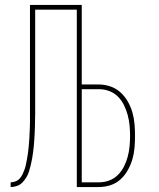

<svg xmlns="http://www.w3.org/2000/svg" viewBox="-20 -755 640 775"><path d="M290 0V-716H122V-323Q122 -310 122 -297Q122 -284 121.5 -271Q121 -258 121 -244.5Q121 -231 120 -218Q119 -205 118.5 -192Q118 -179 116.5 -166Q115 -153 113.5 -140Q112 -127 109.5 -114Q107 -101 104 -88Q101 -75 97 -62.5Q93 -50 86 -38.5Q79 -27 70 -18Q61 -9 48.5 -4.5Q36 0 23 0V-19Q33 -19 43 -23Q53 -27 60 -35Q67 -43 71.5 -52.5Q76 -62 79.5 -72Q83 -82 85 -92.5Q87 -103 89 -113.5Q91 -124 92.5 -134.5Q94 -145 95 -155.5Q96 -166 97 -176.5Q98 -187 98.5 -197.5Q99 -208 99.5 -218.5Q100 -229 100.5 -239.5Q101 -250 101 -261Q101 -272 101 -282.5Q101 -293 101 -303.5Q101 -314 101 -324V-735H310V-414H379Q403 -414 426 -406Q449 -398 466.5 -382Q484 -366 496 -345Q508 -324 514.5 -301Q521 -278 523 -254.5Q525 -231 525 -207Q525 -183 523 -159Q521 -135 514.5 -112.5Q508 -90 496 -68.5Q484 -47 466.5 -31Q449 -15 426 -7.5Q403 0 379 0ZM379 -19Q401 -19 421 -26.5Q441 -34 456 -49Q471 -64 480.5 -83Q490 -102 495.5 -122.5Q501 -143 503 -164.5Q505 -186 505 -207Q505 -228 503 -249Q501 -270 495.5 -290.5Q490 -311 480.5 -330.5Q471 -350 456 -365Q441 -380 421 -387.5Q401 -395 379 -395H310V-19Z"/></svg>

Font: Iosevka Thin Extended
Style: Regular
Weight: 100
Width: 7
Monospace: yes
Designer: Belleve Invis
Foundry: Belleve Invis
Version: Version 32.5.0; ttfautohint (v1.8.4)